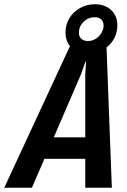

<svg xmlns="http://www.w3.org/2000/svg" viewBox="-74 -883 597 903"><path d="M427 -660 452 0H327V-136H135L76 0H-54L255 -666Q234 -693 234 -730Q234 -767 252.5 -797.5Q271 -828 303 -845.5Q335 -863 372 -863Q420 -863 449 -835.5Q478 -808 478 -764Q478 -733 464.5 -705.5Q451 -678 427 -660ZM340 -690Q367 -690 388 -709.5Q409 -729 413 -756Q415 -777 404 -789.5Q393 -802 372 -802Q341 -802 319 -780.5Q297 -759 297 -728Q297 -711 308.5 -700.5Q320 -690 340 -690ZM327 -237V-534L331 -593H328L307 -534L179 -237Z"/></svg>

Font: Decalotype SemiBold Italic
Style: Regular
Weight: 600
Italic angle: -12°
Designer: Alfredo Marco Pradil
Foundry: Alfredo Marco Pradil
Version: Version 1.0